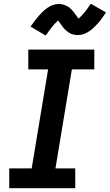

<svg xmlns="http://www.w3.org/2000/svg" viewBox="-20 -998 582 1018"><path d="M29 0V-105H148L235 -630H130V-735H480V-630H361L274 -105H379V0ZM222 -810 142 -857Q154 -874 165 -888.5Q176 -903 186.5 -915Q197 -927 207.5 -937Q218 -947 231.5 -956.5Q245 -966 260.5 -971.5Q276 -977 292 -977Q297 -977 301.5 -976.5Q306 -976 310.5 -975Q315 -974 319.5 -972.5Q324 -971 328 -969Q332 -967 336.5 -965Q341 -963 344.5 -960.5Q348 -958 351 -955Q354 -952 358 -948.5Q362 -945 364.5 -941.5Q367 -938 370 -935Q373 -932 375 -928.5Q377 -925 379.5 -922Q382 -919 385.5 -914.5Q389 -910 391.5 -906Q394 -902 396.5 -899Q399 -896 399 -894H390Q389 -894 389 -895L393 -897Q396 -899 399 -901.5Q402 -904 404.5 -906.5Q407 -909 408.5 -911Q410 -913 412 -914.5Q414 -916 415.5 -918Q417 -920 419 -922.5Q421 -925 423 -927Q425 -929 427.5 -932Q430 -935 432 -937.5Q434 -940 436.5 -943Q439 -946 441.5 -949.5Q444 -953 446 -956Q448 -959 450.5 -963Q453 -967 455.5 -970.5Q458 -974 462 -978L542 -932Q530 -914 519.5 -899.5Q509 -885 498.5 -873.5Q488 -862 477 -851.5Q466 -841 452.5 -832Q439 -823 424 -817.5Q409 -812 393 -812Q388 -812 383.5 -812.5Q379 -813 374 -814Q369 -815 364.5 -816Q360 -817 356 -819Q352 -821 348 -823.5Q344 -826 340.5 -828.5Q337 -831 334 -833.5Q331 -836 327 -839.5Q323 -843 320 -846.5Q317 -850 314 -853.5Q311 -857 309 -860.5Q307 -864 304.5 -867Q302 -870 299 -874.5Q296 -879 293 -883Q290 -887 287.5 -890Q285 -893 285 -895Q286 -895 288.5 -894.5Q291 -894 293 -894H295Q295 -893 291.5 -891Q288 -889 285 -886.5Q282 -884 280 -881.5Q278 -879 276 -877.5Q274 -876 272 -874Q270 -872 268.5 -870Q267 -868 265 -866Q263 -864 261 -861.5Q259 -859 256.5 -856.5Q254 -854 252.5 -851Q251 -848 248.5 -845Q246 -842 243.5 -839Q241 -836 238.5 -832.5Q236 -829 233.5 -825.5Q231 -822 228.5 -818Q226 -814 222 -810Z"/></svg>

Font: Iosevka Term Curly Extrabold
Style: Italic
Weight: 800
Italic angle: -9°
Designer: Belleve Invis
Foundry: Belleve Invis
Version: Version 32.3.0